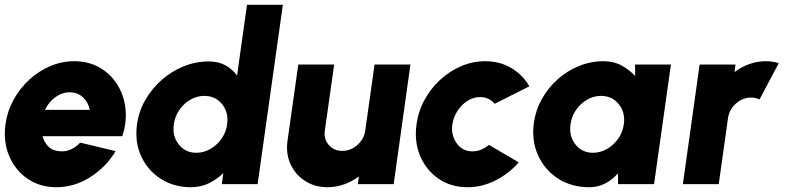

<svg xmlns="http://www.w3.org/2000/svg" viewBox="-28 -770 3286 803"><path d="M208 13Q139 13 87.2 -22.5Q35.5 -58 10.2 -118Q-15 -178 -5 -250.5Q2.5 -305 28.8 -352.8Q55 -400.5 94.5 -436.8Q134 -473 182.2 -493.5Q230.5 -514 282 -514Q342 -514 388 -487.8Q434 -461.5 462.2 -416.8Q490.5 -372 496.8 -316Q503 -260 483.5 -200.5H150Q157 -174 175.5 -156Q194 -138 229 -137Q251 -136.5 271.2 -146.5Q291.5 -156.5 307.5 -173.5L455.5 -138Q416 -71.5 349.5 -29.2Q283 13 208 13ZM160 -310.5H347.5Q341 -343 318.5 -363.5Q296 -384 263.5 -384Q231.5 -384 203.5 -363.5Q175.5 -343 160 -310.5Z M1005 -750H1155L1049.5 0H899.5L906 -46Q879.5 -20 845.5 -3.5Q811.5 13 771 13Q698.5 13 643.8 -22.5Q589 -58 562 -117.8Q535 -177.5 545 -250Q552.5 -304.5 579.8 -352Q607 -399.5 648.2 -435.8Q689.5 -472 740 -492.5Q790.5 -513 845 -513Q885.5 -513 914.8 -496.8Q944 -480.5 963.5 -454ZM793 -131Q824 -131 851.8 -147Q879.5 -163 898.5 -190Q917.5 -217 922 -250Q929 -299.5 901 -334.2Q873 -369 826.5 -369Q795.5 -369 768 -353Q740.5 -337 722 -310Q703.5 -283 699 -250Q692 -200.5 719.8 -165.8Q747.5 -131 793 -131Z M1174.5 -181.5 1219.5 -500H1369.5L1330.5 -223.5Q1325.5 -188.5 1347 -163.8Q1368.5 -139 1403.5 -139Q1439 -139 1466.8 -163.8Q1494.5 -188.5 1499.5 -223.5L1538.5 -500H1688.5L1618.5 0H1468.5L1473 -32.5Q1445 -11 1411.2 1Q1377.5 13 1342 13Q1288.5 13 1247.8 -13.2Q1207 -39.5 1187 -83.5Q1167 -127.5 1174.5 -181.5Z M2017 -164 2141.5 -91Q2100.5 -44 2044.5 -15.5Q1988.5 13 1927 13Q1858 13 1806.2 -22.5Q1754.5 -58 1729.2 -117.8Q1704 -177.5 1714 -250Q1721.5 -305 1747.8 -352.8Q1774 -400.5 1813.5 -436.8Q1853 -473 1901.2 -493.5Q1949.5 -514 2001 -514Q2062.5 -514 2110.5 -485.5Q2158.5 -457 2186 -409L2041 -336Q2017 -364 1980 -364Q1951.5 -364 1926.8 -348Q1902 -332 1885.2 -306Q1868.5 -280 1864 -250Q1857.5 -206 1881.5 -171.5Q1905.5 -137 1948 -137Q1984.5 -137 2017 -164Z M2628 -500H2778L2707.5 0H2557L2556.5 -45Q2534 -19 2503.8 -3Q2473.5 13 2436 13Q2361.5 13 2305.5 -23.5Q2249.5 -60 2222 -121.2Q2194.5 -182.5 2205 -257Q2212.5 -310.5 2238.8 -357Q2265 -403.5 2304.8 -438.8Q2344.5 -474 2393.8 -494Q2443 -514 2496 -514Q2539 -514 2571.5 -496.2Q2604 -478.5 2628.5 -452ZM2452 -131Q2483 -131 2510.8 -147Q2538.5 -163 2557.5 -190Q2576.5 -217 2581 -250Q2588 -299.5 2560 -334.2Q2532 -369 2485.5 -369Q2454.5 -369 2427 -353Q2399.5 -337 2381 -310Q2362.5 -283 2358 -250Q2351 -200.5 2378.8 -165.8Q2406.5 -131 2452 -131Z M2828 0 2898 -500H3048L3044 -468.5Q3072 -490 3105.8 -502Q3139.5 -514 3175 -514Q3202 -514 3229 -506L3148.5 -354Q3131.5 -362 3113.5 -362Q3078.5 -362 3050.5 -337.5Q3022.5 -313 3017 -277.5L2978 0Z"/></svg>

Font: Urbanist Black
Style: Italic
Weight: 900
Italic angle: -8°
Designer: Corey Hu
Foundry: Corey Hu
Version: Version 1.330; ttfautohint (v1.8.4.7-5d5b)